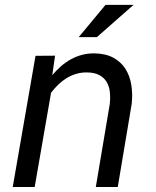

<svg xmlns="http://www.w3.org/2000/svg" viewBox="-20 -753 627 773"><path d="M201.7 -528.8 190.4 -450.2Q206.5 -469.7 225.6 -486.3Q244.6 -502.9 266.1 -514.6Q287.6 -526.4 311.5 -532.5Q335.4 -538.6 361.8 -538.1Q406.2 -537.1 436.5 -520.5Q466.8 -503.9 484.6 -476.3Q502.4 -448.7 508.5 -412.1Q514.6 -375.5 510.3 -335.4L454.1 0H365.7L421.9 -334Q424.8 -360.8 422.1 -383.8Q419.4 -406.7 408.9 -423.8Q398.4 -440.9 379.4 -450.9Q360.4 -460.9 331.1 -461.4Q308.1 -461.9 287.4 -455.8Q266.6 -449.7 248.5 -438.7Q230.5 -427.7 214.6 -412.4Q198.7 -397 185.5 -379.4L119.6 0H31.2L123 -528.3ZM404.8 -733.4H517.6L370.1 -603.5H296.9Z"/></svg>

Font: Roboto Mono
Style: Italic
Weight: 400
Designer: Google
Version: Version 2.000985; 2015; ttfautohint (v1.3)